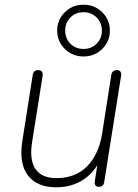

<svg xmlns="http://www.w3.org/2000/svg" viewBox="-20 -788 585 816"><path d="M75 -189 119 -469Q122 -490 143 -490Q153 -490 158 -483.5Q163 -477 161 -465L117 -188Q104 -109 130.5 -70Q157 -31 220 -31Q301 -31 350.5 -81.5Q400 -132 414 -220L453 -469Q456 -490 477 -490Q487 -490 491.5 -484Q496 -478 495 -468L423 -15Q420 6 400 6Q390 6 385.5 -0.5Q381 -7 383 -19L399 -120H410Q387 -60 336.5 -26Q286 8 219 8Q138 8 99 -42Q60 -92 75 -189ZM223 -658Q223 -704 255.5 -736Q288 -768 335 -768Q382 -768 414.5 -736Q447 -704 447 -658Q447 -612 414.5 -580Q382 -548 335 -548Q288 -548 255.5 -580Q223 -612 223 -658ZM413 -658Q413 -691 391 -713.5Q369 -736 335 -736Q301 -736 279 -713.5Q257 -691 257 -658Q257 -625 279 -602.5Q301 -580 335 -580Q369 -580 391 -602.5Q413 -625 413 -658Z"/></svg>

Font: SN Pro Thin
Style: Italic
Weight: 200
Italic angle: -9°
Designer: Tobias Whetton
Foundry: Supernotes
Version: Version 1.003;Glyphs 3.3 (3324)